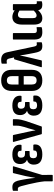

<svg xmlns="http://www.w3.org/2000/svg" viewBox="1153 -1884 916 3262"><g transform="rotate(-90 1611.0 -253.0)"><path d="M171 185Q161 185 161 174V44Q155 -15 142 -83.5Q129 -152 112.5 -221Q96 -290 80 -349Q70 -385 60 -396.5Q50 -408 33 -408Q27 -408 21 -407.5Q15 -407 9 -406Q0 -403 0 -415V-482Q0 -492 9 -494Q20 -497 34.5 -499Q49 -501 65 -501Q95 -501 117 -490.5Q139 -480 155 -451Q171 -422 182 -365Q188 -335 192.5 -309Q197 -283 201 -258Q207 -228 211.5 -186Q216 -144 220 -112H221Q227 -143 234 -188.5Q241 -234 250 -274L300 -482Q301 -492 311 -492H408Q421 -492 416 -479L270 4L271 174Q271 185 259 185Z M619 8Q445 8 445 -138Q445 -180 465.5 -210.5Q486 -241 526 -251V-253Q493 -266 474 -296Q455 -326 455 -370Q455 -501 618 -501Q702 -501 745.5 -463Q789 -425 783 -359Q782 -345 771 -345H690Q679 -345 680 -358Q683 -411 622 -411Q563 -411 563 -354Q563 -286 629 -286H668Q677 -286 677 -275V-220Q677 -208 668 -208H620Q584 -208 569 -192.5Q554 -177 554 -143Q554 -81 620 -81Q688 -81 685 -133Q684 -145 694 -145H777Q786 -145 787 -130Q794 -64 751.5 -28Q709 8 619 8Z M973 0Q964 0 961 -9L831 -479Q829 -492 839 -492H937Q946 -492 949 -483L1005 -225Q1011 -196 1017 -167Q1023 -138 1027 -109H1029Q1036 -136 1044 -163.5Q1052 -191 1059 -218L1085 -301Q1095 -335 1101 -366.5Q1107 -398 1107 -433V-481Q1107 -492 1117 -492H1208Q1217 -492 1217 -481V-438Q1217 -395 1207.5 -352.5Q1198 -310 1183 -264L1095 -9Q1093 0 1084 0Z M1451 8Q1277 8 1277 -138Q1277 -180 1297.5 -210.5Q1318 -241 1358 -251V-253Q1325 -266 1306 -296Q1287 -326 1287 -370Q1287 -501 1450 -501Q1534 -501 1577.5 -463Q1621 -425 1615 -359Q1614 -345 1603 -345H1522Q1511 -345 1512 -358Q1515 -411 1454 -411Q1395 -411 1395 -354Q1395 -286 1461 -286H1500Q1509 -286 1509 -275V-220Q1509 -208 1500 -208H1452Q1416 -208 1401 -192.5Q1386 -177 1386 -143Q1386 -81 1452 -81Q1520 -81 1517 -133Q1516 -145 1526 -145H1609Q1618 -145 1619 -130Q1626 -64 1583.5 -28Q1541 8 1451 8Z M1876 -691Q1964 -691 2010 -645Q2056 -599 2056 -512V-171Q2056 -84 2009.5 -38Q1963 8 1876 8Q1790 8 1743.5 -38Q1697 -84 1697 -171V-512Q1697 -599 1743.5 -645Q1790 -691 1876 -691ZM1876 -594Q1841 -594 1823.5 -574Q1806 -554 1806 -510V-396H1948V-510Q1948 -554 1930 -574Q1912 -594 1876 -594ZM1876 -89Q1912 -89 1930 -109Q1948 -129 1948 -173V-308H1806V-173Q1806 -129 1823.5 -109Q1841 -89 1876 -89Z M2458 8Q2424 8 2402 -3.5Q2380 -15 2366.5 -44.5Q2353 -74 2343 -128L2324 -227Q2317 -262 2311.5 -295.5Q2306 -329 2301 -369H2299Q2291 -329 2283.5 -294Q2276 -259 2267 -222L2217 -9Q2213 0 2205 0H2109Q2096 0 2101 -13L2233 -463Q2236 -472 2244 -472H2266L2248 -554Q2242 -579 2230.5 -588.5Q2219 -598 2202 -598Q2185 -598 2170 -595Q2160 -594 2160 -603V-673Q2160 -683 2168 -685Q2181 -688 2196.5 -689.5Q2212 -691 2228 -691Q2275 -691 2309 -668Q2343 -645 2356 -581L2451 -132Q2457 -105 2466 -95Q2475 -85 2490 -85Q2499 -85 2514 -88Q2524 -90 2524 -79V-11Q2524 -1 2515 1Q2501 5 2485.5 6.5Q2470 8 2458 8Z M2695 8Q2630 8 2600 -23Q2570 -54 2570 -134V-481Q2570 -492 2580 -492H2670Q2680 -492 2680 -481V-136Q2680 -107 2690 -96Q2700 -85 2725 -85Q2738 -85 2749.5 -86Q2761 -87 2772 -90Q2781 -91 2781 -80V-12Q2781 -3 2772 0Q2742 8 2695 8Z M2935 8Q2877 8 2850.5 -27.5Q2824 -63 2824 -137V-336Q2824 -415 2857 -458Q2890 -501 2955 -501Q2985 -501 3014.5 -489.5Q3044 -478 3067 -461V-481Q3067 -492 3077 -492H3161Q3172 -492 3172 -481V-121Q3172 -100 3176.5 -92.5Q3181 -85 3194 -85Q3199 -85 3204 -86Q3209 -87 3214 -87Q3221 -89 3221 -79V-10Q3221 -1 3211 2Q3198 5 3184 6.5Q3170 8 3158 8Q3079 8 3069 -63Q3039 -31 3006 -11.5Q2973 8 2935 8ZM2934 -154Q2934 -119 2945 -104Q2956 -89 2980 -89Q2999 -89 3019 -101.5Q3039 -114 3062 -138V-381Q3044 -393 3026.5 -399.5Q3009 -406 2993 -406Q2934 -406 2934 -328Z"/></g></svg>

Font: Sofia Sans Condensed
Style: Bold
Weight: 700
Designer: Botio Nikoltchev, Ani Petrova
Foundry: lettersoup
Version: Version 4.101; ttfautohint (v1.8.4.7-5d5b)